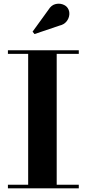

<svg xmlns="http://www.w3.org/2000/svg" viewBox="-20 -1023 470 1043"><path d="M23 0V-19.5H133V-730.5H23V-750H408V-730.5H288V-19.5H408V0ZM167.5 -838 157 -851 243.5 -970.5Q258.5 -994.5 279.5 -1000.2Q300.5 -1006 319.8 -999.5Q339 -993 348 -979Q358.5 -963 356.5 -942.8Q354.5 -922.5 341 -906Q327.5 -889.5 303.5 -884Z"/></svg>

Font: Bodoni Moda SC 11pt
Style: Bold
Weight: 700
Version: Version 2.005